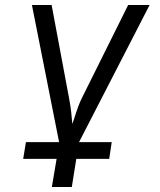

<svg xmlns="http://www.w3.org/2000/svg" viewBox="-20 -570 640 770"><path d="M73 67H207L188 180H268L286 67H418L428 0H297L580 -550H494L308 -176C288 -135 280 -98 270 -73C268 -98 265 -135 257 -176L187 -550H108L217 0H84Z"/></svg>

Font: JetBrains Mono Light
Style: Italic
Weight: 336
Italic angle: -9°
Monospace: yes
Designer: Philipp Nurullin, Konstantin Bulenkov
Foundry: JetBrains
Version: Version 2.305